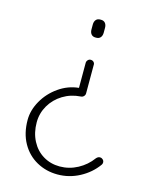

<svg xmlns="http://www.w3.org/2000/svg" viewBox="-112 -628 683 878"><g transform="rotate(15 229.5 -189.5)"><path d="M225 -503V-526Q225 -540 232 -548.5Q239 -557 252 -557H256Q269 -557 276 -548.5Q283 -540 283 -526V-503Q283 -489 276 -480.5Q269 -472 256 -472H252Q239 -472 232 -480.5Q225 -489 225 -503ZM434 71Q434 78 430 83Q399 126 350 152Q301 178 246 178Q192 178 147 153Q102 128 76 81.5Q50 35 50 -28Q50 -74 75.5 -119Q101 -164 144.5 -194.5Q188 -225 239 -230V-348Q239 -356 244.5 -362Q250 -368 258 -368Q267 -368 272.5 -362Q278 -356 277 -348V-214Q277 -206 271 -200Q265 -194 257 -194Q211 -191 173.5 -168Q136 -145 114.5 -108Q93 -71 93 -28Q93 21 113 59.5Q133 98 168 119Q203 140 246 140Q291 140 331 118.5Q371 97 397 61Q405 52 414 52Q420 52 423 54Q434 60 434 71Z"/></g></svg>

Font: Quicksand Light
Style: Regular
Weight: 300
Designer: Andrew Paglinawan
Foundry: Andrew Paglinawan
Version: Version 3.000